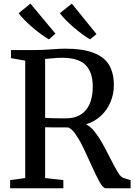

<svg xmlns="http://www.w3.org/2000/svg" viewBox="-20 -1012 726 1032"><path d="M34.5 0V-44L115.5 -55V-686L39 -699.5V-743H167Q205 -743 261 -747Q303 -750.5 329 -750.5Q425 -750.5 483 -728Q541 -705.5 566.5 -662.5Q592 -619.5 592 -554Q592 -507.5 574.5 -464.8Q557 -422 523 -390Q489 -358 442 -344Q465 -333.5 487.2 -306Q509.5 -278.5 527.5 -246.5Q545.5 -214.5 571 -164.5Q598.5 -110.5 614.2 -84.8Q630 -59 644 -55.5L682 -43.5V0H549.5Q534 0 515.5 -33.2Q497 -66.5 465 -137.5Q440 -193.5 422.5 -228.8Q405 -264 385.2 -292Q365.5 -320 346.5 -327Q242.5 -327 222.5 -328V-55L320.5 -44V0ZM478.5 -548Q478.5 -623 440.5 -662.2Q402.5 -701.5 311.5 -701.5Q287.5 -701.5 248.5 -697.5Q230.5 -695.5 222.5 -695V-378.5Q250 -376 313.5 -376H336Q403 -376 440.8 -419.5Q478.5 -463 478.5 -548ZM143.5 -992.5 278 -831.5 243.5 -800.5H242.5Q204.5 -822.5 155.5 -864Q106.5 -905.5 80 -941ZM366 -992.5 498.5 -829 464.5 -800.5H464Q426.5 -822 377.5 -863.8Q328.5 -905.5 301.5 -941Z"/></svg>

Font: Merriweather 12pt
Style: Regular
Weight: 400
Designer: Eben Sorkin
Foundry: Eben Sorkin
Version: Version 2.100